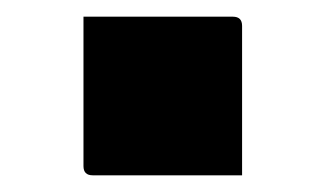

<svg xmlns="http://www.w3.org/2000/svg" viewBox="-20 -434 390 230"><path d="M270 -224H91Q80 -224 80 -235V-414H259Q270 -414 270 -403Z"/></svg>

Font: Recursive Sn Lnr St XBd
Style: Regular
Weight: 800
Version: Version 1.079;hotconv 1.0.112;makeotfexe 2.5.65598; ttfautoh